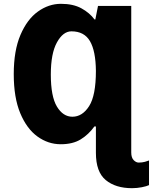

<svg xmlns="http://www.w3.org/2000/svg" viewBox="-20 -745 800 1005"><path d="M299 -725Q363 -725 406 -701.5Q449 -678 475 -643H479L493 -714H667V53Q667 80 679.5 93Q692 106 706 106Q724 106 738.5 102Q753 98 760 95V224Q748 230 722.5 235Q697 240 671 240Q585 240 533.5 197.5Q482 155 482 55V-83H474Q444 -41 402.5 -15.5Q361 10 298 10Q232 10 176 -30.5Q120 -71 86 -152.5Q52 -234 52 -357Q52 -480 87 -562Q122 -644 178.5 -684.5Q235 -725 299 -725ZM354 -581Q310 -581 278 -523Q246 -465 246 -355Q246 -240 278 -187Q310 -134 359 -134Q411 -134 446.5 -189.5Q482 -245 482 -374Q481 -478 451 -529.5Q421 -581 354 -581Z"/></svg>

Font: Noto Sans Disp ExtBd
Style: Regular
Weight: 800
Designer: Monotype Design Team
Foundry: Monotype Imaging Inc.
Version: Version 2.000;GOOG;noto-source:20170915:90ef993387c0; ttfaut